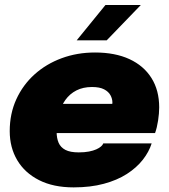

<svg xmlns="http://www.w3.org/2000/svg" viewBox="-20 -758 694 790"><path d="M119.5 -210.5 144 -330.5H457L437.5 -304.5Q440 -314.5 441.2 -322.5Q442.5 -330.5 442.5 -336Q442.5 -351.5 434.5 -366.2Q426.5 -381 408.2 -390.5Q390 -400 358.5 -400Q322 -400 294.5 -386Q267 -372 249 -346.8Q231 -321.5 222 -288.2Q213 -255 213 -216Q213 -189.5 221.2 -170.5Q229.5 -151.5 249.2 -141.2Q269 -131 304 -131Q328 -131 346 -134.5Q364 -138 376.2 -143.5Q388.5 -149 395.8 -155.5Q403 -162 405 -168H604Q593 -133 567.5 -100.5Q542 -68 502 -42.2Q462 -16.5 407.2 -1.8Q352.5 13 283 13Q199.5 13 140.8 -16.8Q82 -46.5 51 -98.8Q20 -151 20 -218.5Q20 -290 47 -349.2Q74 -408.5 122 -451.8Q170 -495 233.8 -518.5Q297.5 -542 371 -542Q453.5 -542 512.5 -514.8Q571.5 -487.5 603.2 -437Q635 -386.5 635 -316Q635 -292 630.5 -262.2Q626 -232.5 618 -210.5ZM295.5 -592 414 -737.5H559.5L419 -592Z"/></svg>

Font: Epilogue Black
Style: Italic
Weight: 900
Italic angle: -12°
Designer: Tyler Finck
Foundry: Etcetera Type Co
Version: Version 2.111